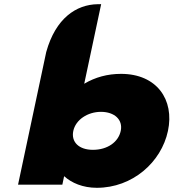

<svg xmlns="http://www.w3.org/2000/svg" viewBox="-20 -880 832 915"><path d="M381.4 -480.9 462.1 -860.2 445.9 -860C342.7 -858.5 245.1 -792.4 200.6 -633L200.4 -632.5L66 0H277.1L285.6 -40.4C321.3 -8.1 374.9 15 441.3 15C611.7 15 748.7 -107 780.4 -256C812.1 -405 727.1 -528 556.8 -528C492.4 -528 434.2 -512.2 381.4 -480.9ZM329.3 -256.1C340.7 -309.4 397.7 -347 461.1 -347C525.7 -347 566.7 -309.4 555.4 -256.1C544.1 -203.2 492.6 -166 422.7 -166C356 -166 318.1 -203.4 329.3 -256.1Z"/></svg>

Font: Hussar Nova
Style: 96
Weight: 700
Foundry: Cannot Into Space Fonts
Version: Version 0.99